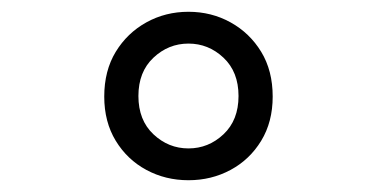

<svg xmlns="http://www.w3.org/2000/svg" viewBox="-20 -732 640 326"><path d="M300 -426Q261 -426 228.5 -443.5Q196 -461 176.5 -493Q157 -525 157 -568Q157 -612 176.5 -644Q196 -676 228.5 -694Q261 -712 300 -712Q339 -712 371.5 -694Q404 -676 423.5 -644Q443 -612 443 -568Q443 -525 423.5 -493Q404 -461 371.5 -443.5Q339 -426 300 -426ZM300 -480Q334 -480 359.5 -504Q385 -528 385 -569Q385 -610 359.5 -634Q334 -658 300 -658Q266 -658 240.5 -634Q215 -610 215 -569Q215 -528 240.5 -504Q266 -480 300 -480Z"/></svg>

Font: DM Mono Light
Style: Regular
Weight: 300
Designer: Colophon Foundry
Foundry: Colophon Foundry
Version: Version 1.000; ttfautohint (v1.8.2.53-6de2)